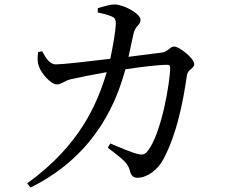

<svg xmlns="http://www.w3.org/2000/svg" viewBox="-20 -795 1040 862"><path d="M464 -132C522 -86 552 -68 562 -32C568 -7 577 3 598 3C640 3 689 -32 715 -83C773 -193 801 -330 819 -456C824 -487 852 -485 852 -508C852 -532 786 -586 762 -586C743 -586 734 -562 707 -559L557 -540L579 -642C587 -681 611 -681 611 -706C611 -733 538 -774 495 -775C473 -775 441 -765 419 -758V-739C438 -735 464 -729 482 -721C497 -714 500 -706 500 -687C499 -658 487 -585 475 -531C367 -518 261 -506 231 -506C201 -506 185 -537 169 -565L151 -561C148 -538 147 -514 156 -494C165 -467 208 -416 235 -416C256 -416 266 -431 297 -439C326 -446 402 -461 459 -471C416 -326 337 -141 102 28L117 47C423 -104 509 -361 543 -484C605 -493 685 -504 732 -504C740 -504 744 -500 744 -492C744 -428 705 -195 643 -117C629 -100 619 -98 593 -105C572 -110 522 -131 475 -151Z"/></svg>

Font: Noto Serif JP Medium
Style: Regular
Weight: 500
Designer: Ryoko NISHIZUKA 西塚涼子 (kana & ideographs); Frank Grießhammer (Latin, Greek & Cyrillic); Wenlong ZHANG 张文龙 (bopomofo); San
Foundry: Adobe
Version: Version 2.001;hotconv 1.1.0;makeotfexe 2.6.0